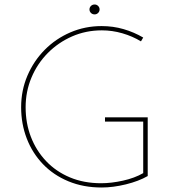

<svg xmlns="http://www.w3.org/2000/svg" viewBox="-20 -826 775 854"><path d="M637 -43Q597 -20 540 -6Q483 8 432 8Q351 8 284.5 -19.5Q218 -47 171 -96Q124 -145 99 -210Q74 -275 74 -349Q74 -424 102 -489.5Q130 -555 179 -604.5Q228 -654 293 -682Q358 -710 432 -710Q483 -710 529.5 -696.5Q576 -683 617 -659L607 -642Q569 -665 524 -678Q479 -691 433 -691Q362 -691 300.5 -664Q239 -637 192.5 -590Q146 -543 120 -481Q94 -419 94 -349Q94 -278 117.5 -217Q141 -156 185 -109.5Q229 -63 291 -37Q353 -11 430 -11Q475 -11 527 -22.5Q579 -34 617 -56V-285H447V-304H637ZM378 -784Q378 -793 384.5 -799.5Q391 -806 401 -806Q410 -806 416.5 -799.5Q423 -793 423 -784Q423 -775 416.5 -768.5Q410 -762 401 -762Q391 -762 384.5 -768.5Q378 -775 378 -784Z"/></svg>

Font: Synthetic Thin
Style: Regular
Weight: 100
Designer: Santiago Orozco
Foundry: Typemade
Version: Version 2.000; ttfautohint (v1.8.4.7-5d5b)